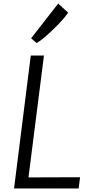

<svg xmlns="http://www.w3.org/2000/svg" viewBox="-20 -1059 518 1079"><path d="M422 0H59L153 -747H227L140 -62L430 -63ZM186 -817 155 -844 307 -1039 363 -988Q355 -975.5 339.2 -957Q323.5 -938.5 303 -917.5Q282.5 -896.5 261 -876.5Q239.5 -856.5 219.8 -840.8Q200 -825 186 -817Z"/></svg>

Font: Merriweather Sans Variable Regular
Style: Italic
Weight: 300
Italic angle: -8°
Designer: Eben Sorkin
Foundry: Eben Sorkin
Version: Version 2.001